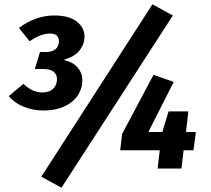

<svg xmlns="http://www.w3.org/2000/svg" viewBox="-20 -784 980 893"><path d="M266 89 172 38 689 -764 784 -712ZM834 -85 824 0H713L723 -85H539L548 -161L694 -436L788 -403L670 -170H735L764 -266H856L845 -170H891L880 -85ZM68 -654Q105 -682 146.5 -697Q188 -712 232 -712Q302 -712 337.5 -683.5Q373 -655 373 -614Q373 -579 350.5 -550Q328 -521 280 -507L279 -504Q318 -496 340.5 -470.5Q363 -445 363 -410Q363 -381 350.5 -355.5Q338 -330 315 -311Q292 -292 258.5 -281Q225 -270 183 -270Q134 -270 90.5 -287.5Q47 -305 21 -337L89 -394Q111 -373 132.5 -363.5Q154 -354 177 -354Q210 -354 227.5 -371.5Q245 -389 245 -416Q245 -437 230 -450Q215 -463 181 -463H142L166 -542H192Q223 -542 238.5 -555.5Q254 -569 254 -592Q254 -628 213 -628Q169 -628 118 -592Z"/></svg>

Font: Szlgxwxxxixliatcpuztgldltzi
Style: Regular
Weight: 700
Italic angle: -8°
Designer: Carrois Corporate & Edenspiekermann
Foundry: Carrois Corporate GbR & Edenspiekermann AG
Version: Version 2.001